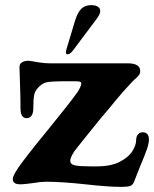

<svg xmlns="http://www.w3.org/2000/svg" viewBox="-20 -719 601 749"><path d="M313 0Q221 -10 160 -10Q138 -10 110 -5Q102 -4 86 -2Q70 0 59 0Q30 0 30 -20Q30 -28 35 -37.5Q40 -47 42 -50Q56 -75 125 -161L177 -225Q252 -317 284 -362Q297 -384 297 -393Q297 -399 291 -400.5Q285 -402 269 -402H237Q181 -402 162 -398Q143 -394 127 -375Q116 -363 113 -347Q110 -331 110 -296Q110 -278 103 -268Q96 -258 84 -258Q60 -258 60 -296Q60 -339 58 -393Q56 -437 56 -455Q56 -467 61 -472Q71 -482 91 -482Q97 -482 117 -478Q123 -477 140.5 -474.5Q158 -472 175 -472H478Q527 -472 527 -442Q527 -433 522 -426Q517 -419 508 -411.5Q499 -404 493 -397Q457 -359 427 -322Q407 -297 371 -255Q297 -164 270 -129Q254 -104 254 -92Q254 -78 272 -74Q290 -70 331 -70H358Q413 -70 447.5 -88Q482 -106 496.5 -129.5Q511 -153 511 -171Q511 -187 518.5 -195Q526 -203 537 -203Q549 -203 555 -195.5Q561 -188 561 -175Q561 -160 553 -136.5Q545 -113 527 -71L503 -10Q498 3 487.5 6.5Q477 10 453 10Q401 10 313 0ZM237 -516 239 -526 273 -639Q283 -671 297.5 -685Q312 -699 336 -699Q352 -699 361.5 -693Q371 -687 371 -676Q371 -665 359 -648L266 -524Q254 -507 243 -507Q237 -507 237 -516Z"/></svg>

Font: Raigarh
Style: Bold
Weight: 700
Designer: jaikishan Patel
Foundry: MagicType
Version: Version 1.000